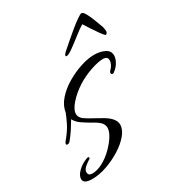

<svg xmlns="http://www.w3.org/2000/svg" viewBox="-150 -631 692 766"><g transform="rotate(-30 196.5 -247.5)"><path d="M51 50Q11 50 11 28Q11 12 28 -5Q41 -18 57 -26Q73 -34 77 -34Q82 -34 82.5 -30Q83 -26 78 -24Q68 -18 55.5 -7.5Q43 3 43 15Q43 31 62 31Q85 31 110 17.5Q135 4 156.5 -17Q178 -38 191.5 -59.5Q205 -81 205 -97Q205 -110 196 -121Q187 -132 159 -147Q140 -158 122.5 -170Q105 -182 96 -199Q88 -185 75.5 -165.5Q63 -146 46 -125Q40 -119 34 -119Q28 -119 28 -124Q28 -127 33 -134Q60 -166 73 -193Q86 -220 91 -234Q95 -263 118 -289Q141 -315 174 -334.5Q207 -354 241.5 -365Q276 -376 303 -376Q330 -376 351 -366Q372 -356 372 -334Q372 -322 365 -308Q356 -289 335 -274Q334 -273 332 -273Q324 -273 324 -280Q324 -285 329 -290Q337 -297 342 -307Q347 -317 347 -326Q347 -344 326 -344Q304 -344 268.5 -332Q233 -320 203 -301Q169 -279 146 -253Q123 -227 123 -207Q123 -197 129.5 -188.5Q136 -180 155 -169Q165 -163 183 -153.5Q201 -144 214 -136Q255 -111 255 -83Q255 -60 235 -36.5Q215 -13 183.5 6.5Q152 26 117 38Q82 50 51 50ZM343 -545Q351 -545 360.5 -526.5Q370 -508 378 -486Q386 -464 390 -454Q392 -445 392.5 -441Q393 -437 393 -433Q392 -423 384 -421Q377 -426 365.5 -442.5Q354 -459 342 -477Q330 -495 324 -505Q307 -495 283 -476Q259 -457 237.5 -441.5Q216 -426 207 -426Q203 -426 203 -430Q204 -437 219 -449Q229 -458 247.5 -474Q266 -490 286 -506.5Q306 -523 322 -534Q338 -545 343 -545Z"/></g></svg>

Font: Allura
Style: Regular
Weight: 400
Designer: Robert E. Leuschke
Foundry: Robert E. Leuschke
Version: Version 1.110